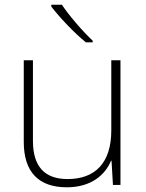

<svg xmlns="http://www.w3.org/2000/svg" viewBox="-20 -786 622 816"><path d="M243 -766H198V-758C231 -715 293 -648 345 -606H374V-613C331 -653 271 -723 243 -766ZM492 -530H453V-232C453 -92 383 -25 267 -25C172 -25 120 -76 120 -187V-530H81V-183C81 -55 144 10 264 10C368 10 427 -43 452 -103H454L460 0H492Z"/></svg>

Font: Noto Sans Ethiopic ExtraLight
Style: Regular
Weight: 200
Designer: Monotype Design Team
Foundry: Monotype Imaging Inc.
Version: Version 2.102